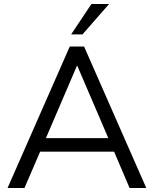

<svg xmlns="http://www.w3.org/2000/svg" viewBox="-20 -946 774 966"><path d="M632 0 554 -183H182L103 0H18L331 -712H403L716 0ZM211 -251H525L368 -617ZM395 -773H338L440 -926H529Z"/></svg>

Font: Muli
Style: Regular
Weight: 400
Designer: Vernon Adams
Foundry: Vernon Adams
Version: Version 2.000